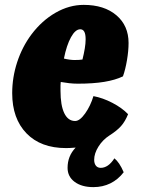

<svg xmlns="http://www.w3.org/2000/svg" viewBox="-20 -551 585 787"><path d="M242 -311Q254 -308 265.5 -306.5Q277 -305 285 -305Q293 -305 303.5 -305.5Q314 -306 318 -307Q324 -331 327.5 -352Q331 -373 331 -390Q331 -411 325.5 -421Q320 -431 309 -431Q289 -431 271 -398.5Q253 -366 242 -311ZM449 98Q459 106 468.5 120Q478 134 487 155Q464 185 432.5 200.5Q401 216 363 216Q315 216 286 194.5Q257 173 257 137Q257 113 265 92.5Q273 72 290 54Q276 55 267.5 55.5Q259 56 251 56Q147 56 88.5 -4.5Q30 -65 30 -169Q30 -234 50.5 -296.5Q71 -359 109 -410Q152 -467 208 -499Q264 -531 323 -531Q407 -531 457 -488.5Q507 -446 507 -375Q507 -343 500.5 -304.5Q494 -266 484 -238Q453 -223 407.5 -215.5Q362 -208 299 -208Q281 -208 263.5 -210Q246 -212 229 -215Q228 -209 228 -201.5Q228 -194 228 -179Q228 -119 243.5 -87Q259 -55 288 -55Q307 -55 329 -86Q351 -117 363 -157Q401 -150 440.5 -129.5Q480 -109 505 -83Q493 -53 476 -34Q459 -15 429 4Q401 22 383.5 50Q366 78 366 104Q366 119 373 128Q380 137 393 137Q408 137 422 127.5Q436 118 449 98Z"/></svg>

Font: Atma
Style: Bold
Weight: 700
Designer: Gregori Vincens, Jeremie Hornus, Riccardo Olocco, Yoann Minet.
Foundry: black foundry
Version: Version 1.102;PS 1.100;hotconv 1.0.86;makeotf.lib2.5.63406